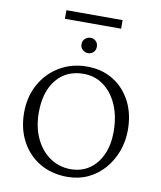

<svg xmlns="http://www.w3.org/2000/svg" viewBox="-93 -929 848 1012"><g transform="rotate(10 331.0 -423.0)"><path d="M335.9 8.8Q252.9 8.8 189.5 -28.3Q126 -65.4 89.8 -132.3Q53.7 -199.2 53.7 -286.1Q53.7 -371.1 90.8 -438Q127.9 -504.9 192.9 -543.5Q257.8 -582 339.8 -582Q418.9 -582 479.5 -544.9Q540 -507.8 574.2 -441.9Q608.4 -376 608.4 -289.1Q608.4 -228.5 588.4 -174.8Q568.4 -121.1 532.2 -79.6Q496.1 -38.1 446.3 -14.6Q396.5 8.8 335.9 8.8ZM346.7 -34.2Q403.3 -34.2 445.8 -63Q488.3 -91.8 512.2 -144.5Q536.1 -197.3 536.1 -266.6Q536.1 -347.7 509.8 -409.2Q483.4 -470.7 436.5 -505.9Q389.6 -541 328.1 -541Q236.3 -541 183.1 -476.1Q129.9 -411.1 129.9 -299.8Q129.9 -222.7 157.7 -162.6Q185.5 -102.5 234.9 -68.4Q284.2 -34.2 346.7 -34.2ZM179.7 -809.6V-855.5H480.5V-809.6ZM331.1 -652.3Q314.5 -652.3 301.8 -663.6Q289.1 -674.8 289.1 -693.4Q289.1 -711.9 301.8 -723.1Q314.5 -734.4 331.1 -734.4Q347.7 -734.4 359.4 -723.1Q371.1 -711.9 371.1 -693.4Q371.1 -674.8 359.4 -663.6Q347.7 -652.3 331.1 -652.3Z"/></g></svg>

Font: Crimson Pro ExtraLight
Style: Regular
Weight: 250
Designer: Jacques Le Bailly
Foundry: Baron von Fonthausen
Version: Version 1.003